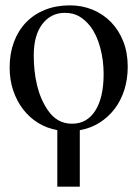

<svg xmlns="http://www.w3.org/2000/svg" viewBox="-20 -480 513 717"><path d="M194 6Q155 -1 122.5 -21Q90 -41 66.5 -71.5Q43 -102 29.5 -141.5Q16 -181 16 -228Q16 -280 32 -323Q48 -366 77.5 -396.5Q107 -427 148.5 -443.5Q190 -460 241 -460Q287 -460 326.5 -443.5Q366 -427 395 -397Q424 -367 440.5 -325Q457 -283 457 -231Q457 -185 444.5 -145Q432 -105 408.5 -74Q385 -43 352 -22Q319 -1 278 6V217H194ZM367 -204Q367 -255 354 -303Q341 -351 317 -382Q299 -405 276.5 -418.5Q254 -432 222 -432Q170 -432 138 -390Q106 -348 106 -273Q106 -213 118.5 -161Q131 -109 159 -68Q193 -18 249 -18Q305 -18 336 -67Q367 -116 367 -204Z"/></svg>

Font: STIXGeneralUnicodeRegular
Style: Regular
Weight: 400
Designer: MicroPress Inc., with final additions and corrections provided by Coen Hoffman, Elsevier (retired)
Version: Version 1.1.0